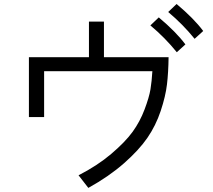

<svg xmlns="http://www.w3.org/2000/svg" viewBox="-20 -874 1040 937"><path d="M121.1 -302.7V-594.7H414.1V-768.6H487.3V-594.7H802.7Q801.8 -520.5 794.9 -462.4Q788.1 -404.3 764.2 -332.5Q740.2 -260.7 699.2 -201.2Q658.2 -141.6 585 -77.1Q511.7 -12.7 411.1 43L363.3 -18.6Q455.1 -65.4 522.9 -123Q590.8 -180.7 627 -230.5Q663.1 -280.3 685.5 -339.8Q708 -399.4 714.4 -438.5Q720.7 -477.5 723.6 -526.4H195.3V-302.7ZM800.8 -815.4 841.8 -854.5Q926.8 -783.2 971.7 -722.7L929.7 -684.6Q873 -754.9 800.8 -815.4ZM713.9 -750 754.9 -789.1Q839.8 -717.8 884.8 -657.2L842.8 -619.1Q786.1 -689.5 713.9 -750Z"/></svg>

Font: Gothic A1
Style: Regular
Weight: 400
Designer: HanYang I&C Co.,Ltd.
Foundry: HanYang I&C Co.,Ltd.
Version: Version 2.50